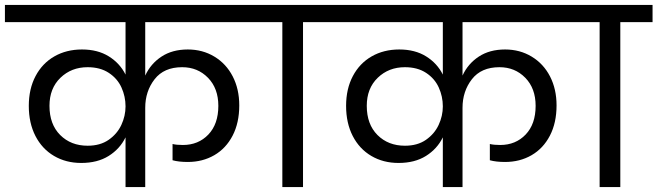

<svg xmlns="http://www.w3.org/2000/svg" viewBox="-47 -760 2671 780"><path d="M543 -670V-453Q565 -501 609 -530Q653 -559 716 -559Q776 -559 824 -530Q872 -501 898.5 -449.5Q925 -398 925 -332Q925 -261 898 -209Q871 -157 823.5 -129.5Q776 -102 716 -102Q679 -102 654 -109V-175Q670 -171 696 -171Q759 -171 799.5 -213.5Q840 -256 840 -330Q840 -401 798 -444Q756 -487 693 -487Q619 -487 581 -438Q543 -389 543 -322V0H463V-202Q440 -155 394.5 -126.5Q349 -98 283 -98Q221 -98 172.5 -126.5Q124 -155 97 -207.5Q70 -260 70 -330Q70 -399 97.5 -451Q125 -503 174 -531Q223 -559 286 -559Q350 -559 395 -531Q440 -503 463 -457V-670H-27V-740H1021V-670ZM463 -328Q463 -368 446.5 -404.5Q430 -441 395 -464Q360 -487 309 -487Q243 -487 198.5 -444Q154 -401 154 -330Q154 -255 197.5 -211.5Q241 -168 309 -168Q360 -168 394.5 -192Q429 -216 446 -252.5Q463 -289 463 -328Z M1100 0V-670H968V-740H1315V-670H1184V0Z M1832 -670V-453Q1854 -501 1898 -530Q1942 -559 2005 -559Q2065 -559 2113 -530Q2161 -501 2187.5 -449.5Q2214 -398 2214 -332Q2214 -261 2187 -209Q2160 -157 2112.5 -129.5Q2065 -102 2005 -102Q1968 -102 1943 -109V-175Q1959 -171 1985 -171Q2048 -171 2088.5 -213.5Q2129 -256 2129 -330Q2129 -401 2087 -444Q2045 -487 1982 -487Q1908 -487 1870 -438Q1832 -389 1832 -322V0H1752V-202Q1729 -155 1683.5 -126.5Q1638 -98 1572 -98Q1510 -98 1461.5 -126.5Q1413 -155 1386 -207.5Q1359 -260 1359 -330Q1359 -399 1386.5 -451Q1414 -503 1463 -531Q1512 -559 1575 -559Q1639 -559 1684 -531Q1729 -503 1752 -457V-670H1262V-740H2310V-670ZM1752 -328Q1752 -368 1735.5 -404.5Q1719 -441 1684 -464Q1649 -487 1598 -487Q1532 -487 1487.5 -444Q1443 -401 1443 -330Q1443 -255 1486.5 -211.5Q1530 -168 1598 -168Q1649 -168 1683.5 -192Q1718 -216 1735 -252.5Q1752 -289 1752 -328Z M2389 0V-670H2257V-740H2604V-670H2473V0Z"/></svg>

Font: Poppins A&M
Style: Regular-A&M
Weight: 400
Designer: Ninad Kale (Devanagari), Jonny Pinhorn (Latin)
Foundry: Indian Type Foundry
Version: 4.004